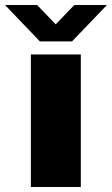

<svg xmlns="http://www.w3.org/2000/svg" viewBox="-56 -745 446 765"><path d="M67 -528H266V0H67ZM-36 -725H92L166 -648L240 -725H370L231 -580H103Z"/></svg>

Font: Archivo Black
Style: Regular
Weight: 400
Designer: Hector Gatti
Foundry: Omnibus-Type
Version: Version 1.101; ttfautohint (v1.8)